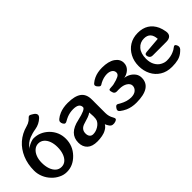

<svg xmlns="http://www.w3.org/2000/svg" viewBox="36 -1532 2293 2293"><g transform="rotate(-45 1183.0 -385.5)"><path d="M297 11Q244 11 199 -12Q150 -35 113 -75Q74 -115 52 -167Q29 -221 29 -279Q29 -388 67 -478Q86 -523 112.5 -560.5Q139 -598 174 -629Q245 -691 340 -716Q376 -725 404 -746Q419 -758 428 -768Q439 -781 449.5 -783.5Q460 -786 474 -778L501 -762Q528 -745 533.5 -724Q539 -703 516 -680Q463 -630 391 -618Q359 -613 332.5 -605.5Q306 -598 286 -590Q213 -562 176 -499Q188 -514 212 -528Q223 -534 234.5 -539Q246 -544 258 -548Q282 -556 297 -556Q403 -556 485 -478Q568 -395 568 -279Q568 -160 485 -74Q403 11 297 11ZM294 -77Q335 -77 365 -103.5Q395 -130 411 -176Q427 -222 427 -279Q427 -335 411 -378.5Q395 -422 365 -447.5Q335 -473 294 -473Q255 -473 224.5 -447.5Q194 -422 177 -378.5Q160 -335 160 -279Q160 -222 175.5 -176.5Q191 -131 221 -104Q251 -77 294 -77Z M812 11Q726 11 683 -29Q639 -70 639 -141Q639 -293 832 -333Q979 -366 979 -401Q979 -468 877 -468Q823 -468 772 -448Q744 -436 722 -423Q705 -412 692 -414.5Q679 -417 669 -435Q659 -453 660 -470Q661 -487 677 -501Q707 -526 746 -542Q806 -567 885 -567Q1002 -567 1060 -525Q1118 -483 1118 -391V-164Q1118 -106 1146 -60Q1159 -39 1155.5 -26.5Q1152 -14 1128 -6Q1104 2 1082 -1.5Q1060 -5 1045 -25Q1028 -49 1019 -73Q1001 -42 968 -24Q935 -4 895 3Q852 11 812 11ZM838 -86Q882 -86 924 -111.5Q966 -137 982 -174Q990 -192 990 -236Q990 -262 986 -304Q964 -287 929.5 -275Q895 -263 857 -252Q777 -230 777 -158Q777 -125 792.5 -105.5Q808 -86 838 -86Z M1467 13Q1391 13 1329 -14Q1290 -32 1259 -56Q1242 -69 1242 -84.5Q1242 -100 1256 -116L1263 -125Q1281 -146 1305 -130Q1311 -126 1317 -122.5Q1323 -119 1331 -115Q1346 -107 1362.5 -99.5Q1379 -92 1397 -87Q1435 -76 1467 -76Q1521 -76 1550 -101Q1580 -127 1580 -163Q1580 -199 1541 -224Q1503 -249 1437 -249Q1427 -249 1417.5 -249Q1408 -249 1399 -248Q1361 -247 1352 -282L1346 -305Q1342 -329 1364 -330L1388 -332Q1401 -333 1411 -333.5Q1421 -334 1428 -336Q1460 -343 1483.5 -351Q1507 -359 1523 -367Q1554 -383 1554 -411Q1554 -443 1527 -462Q1500 -480 1459 -480Q1434 -480 1402 -472Q1371 -463 1346 -450Q1340 -447 1335.5 -444Q1331 -441 1326 -438Q1316 -432 1308 -432Q1300 -432 1291 -440L1278 -453Q1263 -467 1261.5 -482.5Q1260 -498 1277 -511Q1289 -522 1304 -531Q1319 -540 1336 -548Q1395 -575 1473 -575Q1579 -575 1640 -534Q1699 -493 1699 -430Q1699 -379 1663 -344Q1626 -309 1574 -300Q1613 -295 1647 -276Q1680 -257 1703 -225Q1724 -194 1724 -154Q1724 13 1467 13Z M2072 11Q1985 11 1923 -28Q1861 -66 1828 -132Q1795 -197 1795 -278Q1795 -361 1830 -426Q1847 -458 1870.5 -484Q1894 -510 1925 -529Q1987 -567 2068 -567Q2229 -567 2294 -427Q2302 -408 2308.5 -386.5Q2315 -365 2319 -339Q2326 -294 2303 -271.5Q2280 -249 2234 -249H2004Q1963 -249 1952 -288Q1941 -327 1981 -330L2187 -347Q2180 -467 2073 -467Q2006 -467 1963 -418Q1919 -368 1919 -277Q1919 -213 1944 -170Q1968 -127 2006 -107Q2044 -86 2081 -86Q2148 -86 2196 -108Q2225 -119 2249 -139Q2263 -151 2273.5 -150Q2284 -149 2293 -132Q2312 -96 2287 -68Q2278 -59 2268.5 -50.5Q2259 -42 2250 -35Q2216 -10 2176 0Q2132 11 2072 11Z"/></g></svg>

Font: MaokenZhuyuanTi
Style: Regular
Weight: 400
Designer: Fontworks Inc & LongZhuTi team: ZERO子、时光羊、荆南、频凡、刘鹏、Little White Dog、帆影Magmeta、奈白不弍、白日月球、ChaoTawei、雨三（排名不分先后）
Version: Version 1.000; 20230222